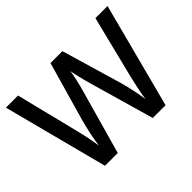

<svg xmlns="http://www.w3.org/2000/svg" viewBox="-142 -974 1233 1233"><g transform="rotate(-45 475.0 -357.0)"><path d="M936 -714H826L721 -293C707 -235 692 -168 686 -119C679 -170 663 -249 645 -310L526 -714H418L303 -312C287 -253 270 -176 263 -119C256 -168 243 -235 228 -292L123 -714H13L199 0H315L438 -437C454 -491 469 -563 472 -587C475 -563 492 -491 507 -440L633 0H749Z"/></g></svg>

Font: Noto Sans Lao UI Med
Style: Regular
Weight: 500
Designer: Monotype Design Team
Foundry: Monotype Imaging Inc.
Version: Version 2.000